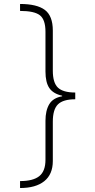

<svg xmlns="http://www.w3.org/2000/svg" viewBox="-20 -812 480 967"><path d="M359 -312Q298 -312 272 -286.5Q246 -261 246 -199V-1Q246 66 203 100.5Q160 135 81 135V100Q147 100 178 75Q209 50 209 -7V-204Q209 -255 228 -287Q247 -319 293 -327V-330Q248 -340 228.5 -368.5Q209 -397 209 -452V-652Q209 -713 181 -735Q153 -757 81 -757V-792Q166 -792 206 -762Q246 -732 246 -658V-456Q246 -395 272 -370.5Q298 -346 359 -346Z"/></svg>

Font: Noto Sans Bengali ExtraLight
Style: Regular
Weight: 200
Designer: Jelle Bosma - Monotype Design Team
Foundry: Monotype Imaging Inc.
Version: Version 2.003; ttfautohint (v1.8.4.7-5d5b)